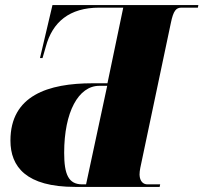

<svg xmlns="http://www.w3.org/2000/svg" viewBox="-20 -734 799 754"><path d="M275 0H607L609 -10H559C543 -10 529 -21 528 -48C528 -56 529 -65 531 -75L651 -644C661 -693 672 -704 693 -704H757L759 -714H186L137 -506H147L160 -551C186 -647 252 -704 370 -704H464L402 -407H344C169 -407 21 -359 21 -182C21 -79 83 0 275 0ZM303 -10C249 -10 232 -49 232 -134C232 -294 288 -397 370 -397H401L318 -10Z"/></svg>

Font: Noto Serif Display Black
Style: Italic
Weight: 900
Italic angle: -12°
Designer: Monotype Design Team
Foundry: Monotype Imaging Inc.
Version: Version 2.009